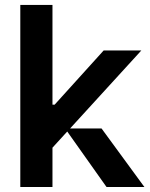

<svg xmlns="http://www.w3.org/2000/svg" viewBox="-20 -747 599 767"><path d="M556.8 0H405.5L248.6 -221.6L189.6 -157V0H61.1V-727.3H189.6V-328.8H198.2L394.2 -545.5H544.7L259.9 -233.7H385.7Z"/></svg>

Font: Riot Sans
Style: Bold
Weight: 600
Designer: Rasmus Andersson
Foundry: rsms
Version: Version 4.001